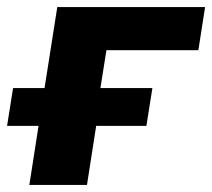

<svg xmlns="http://www.w3.org/2000/svg" viewBox="-24 -523 600 543"><path d="M59 0 85 -167H-4L13 -274H102L138 -503H556L537 -381H277L260 -274H407L390 -167H248L222 0Z"/></svg>

Font: Nunito Sans 7pt ExtraBold
Style: Italic
Weight: 800
Italic angle: -9°
Designer: Vernon Adams
Foundry: Vernon Adams
Version: Version 3.101;gftools[0.9.27]